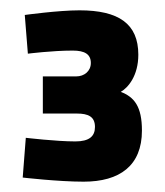

<svg xmlns="http://www.w3.org/2000/svg" viewBox="-20 -820 320 372"><path d="M34 -716C34 -716 81 -722 121 -722C144 -722 156 -715 156 -698C156 -682 143 -672 128 -672H63V-600H129C151 -600 164 -594 164 -574C164 -556 153 -546 126 -546C89 -546 30 -553 30 -553L24 -476C24 -476 93 -468 142 -468C212 -468 255 -499 255 -567C255 -614 240 -632 214 -642C228 -650 248 -673 248 -714C248 -774 210 -800 134 -800C93 -800 28 -791 28 -791Z"/></svg>

Font: RazerF5 SemiBold
Style: Regular
Weight: 600
Foundry: Razer Inc.
Version: Version 2